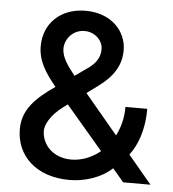

<svg xmlns="http://www.w3.org/2000/svg" viewBox="-53 -784 757 842"><g transform="rotate(5 325.5 -362.5)"><path d="M283 10.3C348.7 10.3 421.5 -11.7 470.5 -57.5L519.5 0H639.6L536.2 -123.6C567.1 -164.8 596.6 -229.4 596.6 -330.3H500.7C500.7 -281.6 489.3 -238.3 470.5 -202.1L324.9 -376.1L374.6 -412.6C435 -456.7 471.2 -507.5 471.2 -576.7C471.2 -661.6 402.7 -735.1 290.8 -735.1C180 -735.1 107.2 -663.7 107.2 -563.2C107.2 -498.2 141.3 -446.7 187.1 -391C104 -333.5 47.6 -279.8 47.6 -193.2C47.6 -76.3 136.7 10.3 283 10.3ZM153.1 -196C153.1 -218.4 171.9 -263.1 228.7 -305L247.9 -319.2L410.9 -127.8C373.2 -96.6 328.1 -79.5 283.4 -79.5C204.5 -79.5 153.1 -133.2 153.1 -196ZM207.4 -561.4C207.4 -603.7 242.2 -646.3 293.3 -646.3C342.3 -646.3 374.3 -608 374.3 -573.9C374.3 -530.5 350.5 -504.3 311.1 -478.3L266.3 -446.7C233.3 -487.2 207.4 -524.5 207.4 -561.4Z"/></g></svg>

Font: Magic Ui Pro Medium
Style: Regular
Weight: 500
Designer: Stefan Endress, Andreas Faust
Version: Version 1.000;FEAKit 1.0